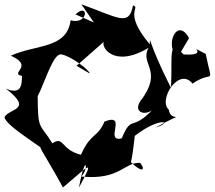

<svg xmlns="http://www.w3.org/2000/svg" viewBox="-116 -714 977 874"><g transform="rotate(-90 373.0 -277.5)"><path d="M707 -339 744 -423C801 -361 695 -364 717 -445C586 -462 608 -604 556 -717C500 -593 469 -763 459 -630C552 -710 352 -612 406 -740C307 -610 316 -728 276 -746C236 -741 138 -569 106 -542C193 -629 107 -561 -44 -480C54 -363 98 -330 -44 -407C127 -376 38 -360 6 -397C-12 -219 73 -201 68 -128C29 -99 25 -126 75 -174C65 -178 32 -170 191 -153C281 -37 254 26 229 -58C316 99 243 11 310 2C353 -48 507 47 429 110C496 208 409 201 564 170C620 62 548 214 563 51L636 94C756 29 536 -46 526 99C661 -9 572 20 409 12C629 -99 652 -81 608 -85C756 -209 772 -123 785 -161C687 -179 729 -227 790 -396ZM372 -109C293 -188 262 -85 345 -41C192 -168 300 -163 180 -212C159 -295 299 -182 256 -291C180 -323 207 -353 105 -398C128 -491 193 -475 157 -528C251 -586 212 -594 371 -595C441 -560 567 -524 562 -488C555 -443 489 -358 475 -358L510 -418L621 -292C603 -312 494 -253 592 -90C517 -133 491 -20 351 -126Z"/></g></svg>

Font: Asimov Silicon
Style: Regular
Weight: 400
Designer: Google
Version: Version 2.000980; 2014